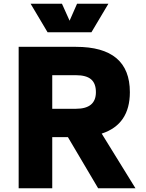

<svg xmlns="http://www.w3.org/2000/svg" viewBox="-20 -1009 781 1029"><path d="M80 0ZM344 -274H260V0H80V-758H387Q676 -758 676 -515Q676 -342 525 -293L706 0H506ZM260 -426H387Q494 -426 494 -515Q494 -562 468 -584Q442 -606 387 -606H260ZM561 -989 470 -836H235L144 -989H312L353 -898L393 -989Z"/></svg>

Font: Biryani Black
Style: Regular
Weight: 900
Designer: Dan Reynolds and Mathieu Reguer
Foundry: Dan Reynolds and Mathieu Reguer
Version: Version 1.004; ttfautohint (v1.1) -l 5 -r 5 -G 72 -x 0 -D la